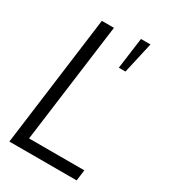

<svg xmlns="http://www.w3.org/2000/svg" viewBox="-194 -896 880 993"><g transform="rotate(30 245.5 -400.0)"><path d="M349.1 -799.8H405.8L363.8 -613.8H324.2ZM426.8 0H24.9L127 -779.8H199.2L105 -64.9H435.1Z"/></g></svg>

Font: Cooper Hewitt
Style: Book Italic
Weight: 706
Designer: Village Type and Design LLC
Foundry: Cooper Hewitt Smithsonian Design Museum
Version: 1.000